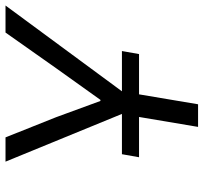

<svg xmlns="http://www.w3.org/2000/svg" viewBox="-41 -697 738 696"><g transform="rotate(-90 328.0 -349.0)"><path d="M117 -276H263L90 -698H178L251 -515L310 -354H314L429 -515L558 -698H656L345 -276H491L480 -214H334L298 0H216L252 -214H106Z"/></g></svg>

Font: IBM Plex Mono
Style: Italic
Weight: 400
Italic angle: -9°
Monospace: yes
Designer: Mike Abbink, Paul van der Laan, Pieter van Rosmalen
Foundry: Bold Monday
Version: Version 2.3